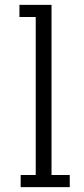

<svg xmlns="http://www.w3.org/2000/svg" viewBox="-20 -770 347 790"><path d="M60 -700V-750H192V-50H267V0H65V-50H127V-700Z"/></svg>

Font: Antic Slab
Style: Regular
Weight: 400
Designer: Santiago Orozco
Foundry: Santiago Orozco
Version: Version 001.001